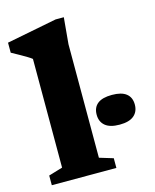

<svg xmlns="http://www.w3.org/2000/svg" viewBox="-111 -813 717 889"><g transform="rotate(-15 247.0 -368.5)"><path d="M269.5 -66.5 335.5 -46.5V0H26V-46.5L93 -66.5V-587.5Q86.5 -593 72 -601.8Q57.5 -610.5 39 -621Q20.5 -631.5 1 -642V-690L241.5 -737H281L269.5 -610.5ZM402.5 -189.5Q356.5 -189.5 333.8 -208.5Q311 -227.5 311 -261.5Q311 -296 333.8 -314Q356.5 -332 402.5 -332Q448.5 -332 471.2 -314Q494 -296 494 -261.5Q494 -227.5 471.2 -208.5Q448.5 -189.5 402.5 -189.5Z"/></g></svg>

Font: Newsreader 9pt
Style: Bold
Weight: 700
Designer: Hugues Gentile
Foundry: Production Type
Version: Version 1.003